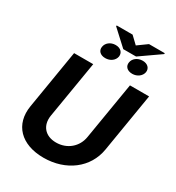

<svg xmlns="http://www.w3.org/2000/svg" viewBox="-241 -1185 1223 1337"><g transform="rotate(30 370.5 -516.5)"><path d="M587.7 -727.3 511.4 -268.1C498.2 -185 429.7 -125 340.2 -125C251.4 -125 202.8 -185 215.9 -268.1L292.3 -727.3H138.5L60.4 -255C34.1 -95.9 136.4 10.3 317.5 10.3C498.2 10.3 637.1 -95.9 663.4 -255L741.5 -727.3ZM284.8 -862.9C278.8 -830.3 302.2 -805.4 343 -805.4C383.9 -805.4 415.1 -829.9 421.2 -862.9C425.8 -895.2 403.4 -921.2 361.5 -921.2C320.7 -921.2 289.8 -895.2 284.8 -862.9ZM297.9 -1036.2 421.2 -922.6H524.1L684.7 -1034.8L686.1 -1042.6H558.9L483.7 -988.3L426.8 -1042.6H299.4ZM501.8 -862.9C495.7 -830.6 518.1 -804.7 560.4 -804.7C600.5 -804.7 632.8 -830.3 638.5 -862.9C643.5 -895.6 619.3 -920.5 579.9 -920.5C537.6 -920.5 506.7 -894.5 501.8 -862.9Z"/></g></svg>

Font: Margiela Sans
Style: Bold Italic
Weight: 700
Italic angle: -9.39999°
Designer: Stefan Endress, Andreas Faust
Version: Version 1.100;FEAKit 1.0